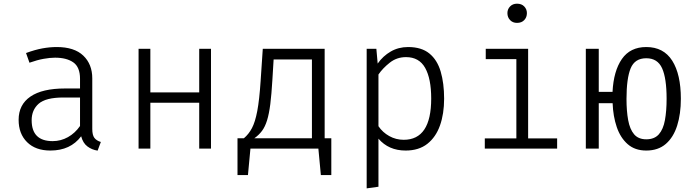

<svg xmlns="http://www.w3.org/2000/svg" viewBox="-20 -802 3732 1036"><path d="M477.9 -106.2Q477.9 -73.3 489.2 -58.2Q500.5 -43.1 524.1 -35.9L506.7 10.8Q475.9 6.2 451.8 -11.8Q427.7 -29.7 417.9 -66.7Q360.5 10.3 251.8 10.3Q171.8 10.3 126.2 -34.9Q80.5 -80 80.5 -155.4Q80.5 -237.4 144.4 -281Q208.2 -324.6 330.3 -324.6H411.8V-376.9Q411.8 -440 375.6 -465.4Q339.5 -490.8 276.9 -490.8Q249.7 -490.8 215.4 -484.6Q181 -478.5 139 -463.6L120.5 -515.9Q169.2 -533.8 209 -541Q248.7 -548.2 286.2 -548.2Q381 -548.2 429.5 -501.8Q477.9 -455.4 477.9 -379ZM264.1 -40.5Q308.2 -40.5 346.7 -62.1Q385.1 -83.6 411.8 -122.1V-275.9H322.6Q226.7 -275.9 188.7 -242.3Q150.8 -208.7 150.8 -153.3Q150.8 -40.5 264.1 -40.5Z M1054.9 0V-247.7H791.3V0H727.7V-538.5H791.3V-303.6H1054.9V-538.5H1118.5V0Z M1261.5 -55.9H1295.9Q1322.1 -77.9 1339.5 -110.8Q1356.9 -143.6 1368.2 -203.1Q1379.5 -262.6 1386.2 -364.1L1397.9 -538.5H1731.8V-55.9H1767.7V142.6H1711.3L1697.9 0H1331.3L1317.9 142.6H1261.5ZM1663.1 -481H1456.4L1449.7 -370.3Q1445.1 -292.8 1438.5 -240Q1431.8 -187.2 1421 -152.6Q1410.3 -117.9 1393.6 -95.6Q1376.9 -73.3 1352.3 -55.9H1663.1Z M2182.1 -548.2Q2254.4 -548.2 2296.9 -513.3Q2339.5 -478.5 2357.9 -415.6Q2376.4 -352.8 2376.4 -269.2Q2376.4 -188.2 2354.1 -125.1Q2331.8 -62.1 2285.9 -25.9Q2240 10.3 2168.7 10.3Q2076.9 10.3 2022.1 -53.8V205.6L1958.5 214.4V-538.5H2010.8L2017.9 -459Q2046.7 -500 2088.5 -524.1Q2130.3 -548.2 2182.1 -548.2ZM2170.8 -493.8Q2121 -493.8 2083.1 -463.8Q2045.1 -433.8 2022.1 -400V-121Q2044.6 -87.7 2080.5 -67.7Q2116.4 -47.7 2158.5 -47.7Q2306.7 -47.7 2306.7 -270.3Q2306.7 -377.4 2274.1 -435.6Q2241.5 -493.8 2170.8 -493.8Z M2769.7 -782.1Q2794.4 -782.1 2808.7 -767.2Q2823.1 -752.3 2823.1 -731.3Q2823.1 -708.7 2808.7 -693.6Q2794.4 -678.5 2769.7 -678.5Q2746.7 -678.5 2732.3 -693.6Q2717.9 -708.7 2717.9 -731.3Q2717.9 -752.3 2732.3 -767.2Q2746.7 -782.1 2769.7 -782.1ZM2829.7 -538.5V-55.4H2986.2V0H2595.9V-55.4H2766.2V-483.1H2601V-538.5Z M3467.2 -548.2Q3560.5 -548.2 3607.2 -474.6Q3653.8 -401 3653.8 -269.2Q3653.8 -187.2 3633.8 -124.1Q3613.8 -61 3572.6 -25.4Q3531.3 10.3 3467.2 10.3Q3406.2 10.3 3366.9 -24.1Q3327.7 -58.5 3307.9 -116.4Q3288.2 -174.4 3285.6 -245.1H3210.8V0H3141V-538.5H3210.8V-306.2H3285.1Q3290.8 -419 3335.6 -483.6Q3380.5 -548.2 3467.2 -548.2ZM3467.2 -487.7Q3405.1 -487.7 3382.8 -433.1Q3360.5 -378.5 3360.5 -268.2Q3360.5 -203.1 3369.5 -153.8Q3378.5 -104.6 3401.5 -77.4Q3424.6 -50.3 3467.2 -50.3Q3511.3 -50.3 3535.1 -77.4Q3559 -104.6 3567.9 -154.1Q3576.9 -203.6 3576.9 -269.2Q3576.9 -379.5 3552.6 -433.6Q3528.2 -487.7 3467.2 -487.7Z"/></svg>

Font: Fira Code Light
Style: Regular
Weight: 300
Monospace: yes
Designer: Carrois Corporate, Edenspiekermann AG, Nikita Prokopov
Foundry: Carrois Corporate, Edenspiekermann AG, Nikita Prokopov
Version: Version 6.000; ttfautohint (v1.8.2) -l 8 -r 50 -G 200 -x 14 